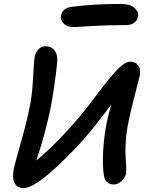

<svg xmlns="http://www.w3.org/2000/svg" viewBox="-20 -953 757 971"><path d="M354 -815.9Q318.8 -815.9 301.5 -834.5Q284.2 -853 289.1 -877Q297.4 -913.1 345.2 -918.9Q458.5 -933.1 587.9 -933.1Q639.2 -933.1 660.9 -912.4Q682.6 -891.6 678.2 -869.1Q674.3 -849.6 658.7 -837.9Q643.1 -826.2 619.1 -826.2Q520 -826.2 438.2 -821Q356.4 -815.9 354 -815.9ZM99.1 -2Q64.9 -2 52.7 -29.5Q40.5 -57.1 50.8 -104Q53.7 -120.1 85 -230.5Q116.2 -340.8 130.9 -415Q143.1 -474.6 147.5 -562.5Q151.9 -650.4 154.8 -664.1Q158.7 -686.5 173.8 -702.9Q189 -719.2 210 -719.2Q240.7 -719.2 257.1 -696.5Q273.4 -673.8 269 -637.2Q264.6 -584.5 251 -494.9Q237.3 -405.3 221.2 -341.8Q202.6 -260.3 164.1 -141.1Q269.5 -230 376 -355Q403.3 -387.7 439.5 -434.8Q475.6 -481.9 500.2 -514.2Q524.9 -546.4 551.8 -577.6Q578.6 -608.9 600.1 -625Q621.6 -641.1 638.2 -641.1Q666 -641.1 679.4 -621.8Q692.9 -602.5 687 -571.8Q685.5 -563 663.6 -479Q641.6 -395 630.9 -341.8Q619.6 -289.1 616.2 -240.5Q612.8 -191.9 615 -165.3Q617.2 -138.7 618.2 -111.6Q619.1 -84.5 617.2 -74.2Q613.3 -54.2 594.7 -37.1Q576.2 -20 555.2 -20Q535.6 -20 522.5 -31Q509.3 -42 505.9 -63Q497.6 -110.8 501.5 -185.3Q505.4 -259.8 520 -334Q528.3 -374 543 -424.8Q468.8 -324.7 407.2 -252.9Q312.5 -147 227.5 -74.5Q142.6 -2 99.1 -2Z"/></svg>

Font: Shantell Sans Irregular
Style: Italic
Weight: 500
Italic angle: -11.31°
Designer: Stephen Nixon, Anya Danilova, Shantell Martin
Foundry: Arrow Type
Version: Version 1.006;[9816181b4]